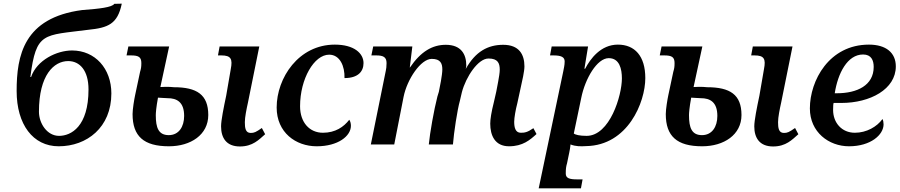

<svg xmlns="http://www.w3.org/2000/svg" viewBox="-20 -790 4921 1050"><path d="M301 10C455 10 589 -93 589 -279C589 -415 500 -514 374 -514C291 -514 182 -462 150 -369H146C178 -617 217 -595 462 -627C571 -638 623 -658 646 -770L605 -769C593 -750 524 -742 429 -735C109 -693 71 -485 71 -292C71 -110 160 10 301 10ZM303 -47C237 -47 193 -116 193 -179C193 -380 275 -456 353 -456C416 -456 464 -405 464 -301C464 -98 369 -47 303 -47Z M904 10C1023 10 1119 -53 1119 -161C1119 -273 1056 -313 931 -313C930 -313 903 -317 857 -314L905 -536H682L672 -487H696C738 -487 753 -478 753 -445C753 -423 751 -414 746 -397L719 -270C714 -247 705 -193 705 -166C705 -45 766 10 904 10ZM1292 11C1362 11 1396 -26 1430 -56L1412 -90C1379 -67 1370 -63 1351 -63C1322 -63 1319 -91 1319 -122C1319 -149 1328 -193 1336 -229L1398 -536H1181L1172 -487H1190C1243 -487 1253 -468 1242 -412L1217 -267C1203 -201 1189 -131 1189 -99C1189 -37 1217 11 1292 11ZM903 -51C847 -51 832 -91 832 -160C832 -172 834 -202 844 -256C866 -255 886 -253 897 -253C946 -253 987 -233 987 -156C987 -97 958 -51 903 -51Z M1712 10C1829 10 1899 -46 1899 -102C1899 -115 1896 -127 1890 -135C1860 -96 1814 -64 1746 -64C1673 -64 1621 -120 1621 -209C1621 -359 1698 -491 1780 -491C1839 -491 1866 -428 1864 -363C1938 -363 1968 -399 1968 -445C1968 -498 1917 -546 1811 -546C1613 -546 1493 -364 1493 -202C1493 -66 1597 10 1712 10Z M2914 -57 2897 -89C2864 -66 2849 -64 2828 -64C2799 -64 2792 -92 2792 -124C2792 -146 2800 -191 2809 -225L2827 -308C2836 -348 2848 -400 2848 -427C2848 -492 2819 -545 2732 -545C2648 -545 2580 -508 2527 -413C2529 -421 2530 -427 2530 -432C2530 -493 2502 -545 2418 -545C2345 -545 2282 -509 2222 -421H2221L2235 -536H2021L2011 -487H2037C2076 -487 2094 -478 2094 -445C2094 -424 2092 -415 2090 -404L2008 0H2136L2187 -260C2206 -356 2281 -468 2341 -468C2389 -468 2399 -443 2399 -410C2399 -381 2385 -311 2380 -288L2372 -262C2353 -188 2331 -63 2325 0H2457C2462 -64 2481 -190 2495 -239L2506 -286C2528 -370 2595 -471 2652 -470C2702 -470 2713 -445 2713 -409C2713 -377 2696 -305 2694 -289L2681 -232C2667 -177 2661 -137 2661 -114C2661 -50 2686 10 2764 10C2839 10 2879 -25 2914 -57Z M2926 240H3157L3166 191H3136C3093 191 3074 184 3074 159C3074 132 3076 120 3081 103L3093 45C3099 18 3100 -4 3100 0C3128 11 3155 11 3186 9C3413 5 3509 -230 3509 -363C3509 -484 3451 -546 3359 -546C3265 -546 3208 -468 3180 -414H3176L3196 -536H2997L2988 -487H3006C3049 -487 3068 -478 3068 -454C3068 -432 3063 -416 3060 -398ZM3188 -47C3150 -47 3126 -53 3118 -60L3159 -256C3180 -360 3245 -472 3309 -472C3368 -472 3381 -413 3381 -361C3381 -268 3315 -47 3188 -47Z M3820 10C3939 10 4035 -53 4035 -161C4035 -273 3972 -313 3847 -313C3846 -313 3819 -317 3773 -314L3821 -536H3598L3588 -487H3612C3654 -487 3669 -478 3669 -445C3669 -423 3667 -414 3662 -397L3635 -270C3630 -247 3621 -193 3621 -166C3621 -45 3682 10 3820 10ZM4208 11C4278 11 4312 -26 4346 -56L4328 -90C4295 -67 4286 -63 4267 -63C4238 -63 4235 -91 4235 -122C4235 -149 4244 -193 4252 -229L4314 -536H4097L4088 -487H4106C4159 -487 4169 -468 4158 -412L4133 -267C4119 -201 4105 -131 4105 -99C4105 -37 4133 11 4208 11ZM3819 -51C3763 -51 3748 -91 3748 -160C3748 -172 3750 -202 3760 -256C3782 -255 3802 -253 3813 -253C3862 -253 3903 -233 3903 -156C3903 -97 3874 -51 3819 -51Z M4623 10C4742 10 4812 -53 4812 -110C4812 -121 4810 -132 4806 -139C4776 -97 4719 -64 4655 -64C4584 -64 4536 -118 4536 -189C4536 -209 4537 -223 4539 -227H4581C4739 -227 4879 -302 4879 -427C4879 -502 4825 -546 4732 -546C4514 -546 4409 -349 4409 -197C4409 -67 4513 10 4623 10ZM4545 -280C4562 -389 4614 -492 4700 -492C4745 -492 4758 -460 4758 -424C4758 -323 4667 -280 4557 -280Z"/></svg>

Font: Noto Serif Semi
Style: Italic
Weight: 600
Italic angle: -12°
Designer: Monotype Design Team
Foundry: Monotype Imaging Inc.
Version: Version 1.901